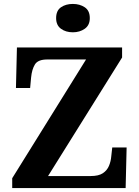

<svg xmlns="http://www.w3.org/2000/svg" viewBox="-20 -955 707 975"><path d="M42 0V-50L417 -653H220Q173 -653 157.5 -628Q142 -603 138 -562L133 -508H61L66 -714H600V-663L224 -61H440Q481 -61 502.5 -75.5Q524 -90 533.5 -113Q543 -136 545 -161L550 -206H623L618 0ZM350 -791Q314 -791 289.5 -809Q265 -827 265 -863Q265 -901 289.5 -918Q314 -935 350 -935Q385 -935 410.5 -918Q436 -901 436 -863Q436 -827 410.5 -809Q385 -791 350 -791Z"/></svg>

Font: Noto Serif Khmer
Style: Bold
Weight: 700
Version: Version 2.003